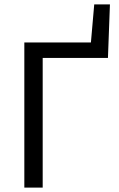

<svg xmlns="http://www.w3.org/2000/svg" viewBox="-20 -848 538 868"><path d="M90 0V-656H391L406 -828H477L468 -586H173V0Z"/></svg>

Font: SourceSansPro
Style: Book
Weight: 400
Designer: Paul D. Hunt
Foundry: Adobe Systems Incorporated
Version: Version 2.021;PS 2.000;hotconv 1.0.86;makeotf.lib2.5.63406